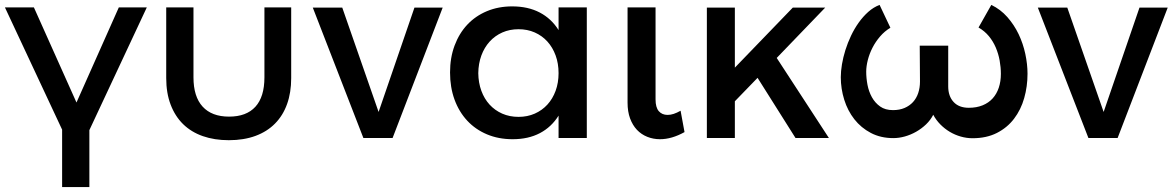

<svg xmlns="http://www.w3.org/2000/svg" viewBox="-40 -562 4776 782"><path d="M213 -34 -20 -532H98L271.5 -144.5L444 -532H558L324 -32V200H213Z M892 9Q833.5 9 786.2 -7.5Q739 -24 706 -56.2Q673 -88.5 655 -135.8Q637 -183 637 -244V-532H748V-247Q748 -168.5 785.2 -127.8Q822.5 -87 893 -87Q963.5 -87 1000.2 -127.2Q1037 -167.5 1037 -247V-532H1146V-244Q1146 -185 1129.2 -138.2Q1112.5 -91.5 1080.2 -58.8Q1048 -26 1000.5 -8.5Q953 9 892 9Z M1234 -531H1354L1502 -106L1648 -531H1763L1559 0H1440Z M2235 -91Q2206 -44.5 2159 -19.8Q2112 5 2048 5Q1990.5 5 1943.5 -14.8Q1896.5 -34.5 1863 -70.5Q1829.5 -106.5 1811.2 -156.5Q1793 -206.5 1793 -267Q1793 -327 1811.5 -376.5Q1830 -426 1863.2 -461.5Q1896.5 -497 1943.2 -516.5Q1990 -536 2046 -536Q2110.5 -536 2158 -511.2Q2205.5 -486.5 2235 -439.5V-532H2350V0H2235ZM2072 -443Q2036 -443 2006 -429.8Q1976 -416.5 1954.2 -392.5Q1932.5 -368.5 1920.5 -335.8Q1908.5 -303 1908 -264Q1908.5 -225 1920.5 -192.2Q1932.5 -159.5 1954 -136Q1975.5 -112.5 2005.5 -99.2Q2035.5 -86 2072 -86Q2108 -86 2138 -99.2Q2168 -112.5 2189.5 -136Q2211 -159.5 2223 -192.2Q2235 -225 2235 -264Q2235 -303.5 2223 -336.2Q2211 -369 2189.5 -392.8Q2168 -416.5 2138 -429.8Q2108 -443 2072 -443Z M2630 -157Q2630 -124.5 2643.2 -109.2Q2656.5 -94 2679 -94Q2691 -94 2704 -98.2Q2717 -102.5 2732 -111L2748 -24Q2696 5 2648 5Q2620.5 5 2596.2 -4.8Q2572 -14.5 2554.2 -33.2Q2536.5 -52 2526.2 -79.8Q2516 -107.5 2516 -144V-532H2630Z M2839 -531H2953V-286.5L3189 -531H3321L3123.5 -326L3336 0H3200L3045.5 -245L2953 -149.5V0H2839Z M3997.5 -542Q4035 -524 4062.8 -492.5Q4090.5 -461 4108.8 -422.8Q4127 -384.5 4136 -342.5Q4145 -300.5 4145 -261.5Q4145 -210 4131.5 -162.5Q4118 -115 4090.2 -78.5Q4062.5 -42 4020.2 -20.5Q3978 1 3921 1Q3897 1 3873.2 -5.8Q3849.5 -12.5 3828.5 -25Q3807.5 -37.5 3790 -55.2Q3772.5 -73 3761 -94.5Q3750 -73 3731.8 -55.5Q3713.5 -38 3691.5 -25.5Q3669.5 -13 3645.5 -6.2Q3621.5 0.5 3598.5 0.5Q3547 0.5 3507 -20.5Q3467 -41.5 3439.8 -76.2Q3412.5 -111 3398.5 -155.8Q3384.5 -200.5 3384.5 -247.5Q3384.5 -271.5 3389.2 -300Q3394 -328.5 3403.2 -358Q3412.5 -387.5 3426.2 -416.5Q3440 -445.5 3457.5 -470Q3475 -494.5 3496.2 -513.5Q3517.5 -532.5 3542.5 -542L3586.5 -449Q3563 -435 3544.5 -413.5Q3526 -392 3513.5 -367.5Q3501 -343 3494.5 -317.5Q3488 -292 3488 -270Q3488 -244 3493.2 -216.5Q3498.5 -189 3511.2 -166Q3524 -143 3544.8 -128.2Q3565.5 -113.5 3597 -113.5Q3623.5 -113.5 3644 -122.2Q3664.5 -131 3678.5 -146.2Q3692.5 -161.5 3699.8 -183Q3707 -204.5 3707 -230L3706 -376H3822V-210Q3822 -170.5 3843.8 -146.8Q3865.5 -123 3906 -123Q3937.5 -123 3962 -133Q3986.5 -143 4003 -161.2Q4019.5 -179.5 4028 -205Q4036.5 -230.5 4036.5 -261Q4036.5 -288 4031.5 -315.5Q4026.5 -343 4015.8 -368.2Q4005 -393.5 3987.8 -414.5Q3970.5 -435.5 3945.5 -450Z M4187 -531H4307L4455 -106L4601 -531H4716L4512 0H4393Z"/></svg>

Font: Argentum Sans
Style: Regular
Weight: 400
Designer: Julieta Ulanovsky, Owen Earl, Chris M. Simpson, Rasmus Andersson, Cristiano Sobral
Foundry: The Argentum Sans Project Authors
Version: Version 3.135; ttfautohint (v1.8.4.7-5d5b-dirty)